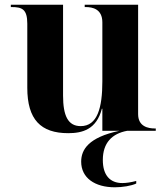

<svg xmlns="http://www.w3.org/2000/svg" viewBox="-20 -556 707 816"><path d="M270 10C329 10 390 -5 413 -94H415V0H487C356 28 325 80 325 131C325 200 383 240 468 240C500 240 538 234 559 224V213C537 219 516 222 500 222C447 222 417 188 417 124C417 51 456 12 520 0H642V-10H638C610 -10 567 -18 567 -71V-536H340V-526H344C373 -526 415 -518 415 -461V-210C415 -98 394 -20 323 -20C269 -20 248 -64 248 -150V-536H26V-526H29C74 -526 96 -517 96 -455V-183C96 -48 153 10 270 10Z"/></svg>

Font: Noto Serif Display
Style: Bold
Weight: 700
Designer: Monotype Design Team
Foundry: Monotype Imaging Inc.
Version: Version 2.009